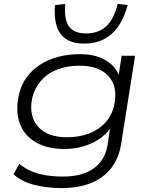

<svg xmlns="http://www.w3.org/2000/svg" viewBox="-20 -774 780 982"><path d="M294 188Q220 188 155 171.5Q90 155 49 117L79 64Q109 89 144 103Q179 117 218.5 123Q258 129 302 129Q401 129 459 87.5Q517 46 530 -31L546 -139H557Q536 -99 498 -70.5Q460 -42 411.5 -27Q363 -12 311 -12Q222 -12 163.5 -46Q105 -80 82 -140.5Q59 -201 75 -282Q86 -336 114 -375.5Q142 -415 184 -442.5Q226 -470 278.5 -483.5Q331 -497 390 -497Q472 -497 526.5 -462Q581 -427 593 -371H584L602 -489H671L600 -41Q589 34 549 85.5Q509 137 444.5 162.5Q380 188 294 188ZM323 -72Q384 -72 434.5 -91Q485 -110 519.5 -148Q554 -186 565 -241Q583 -331 535 -384.5Q487 -438 386 -438Q325 -438 274.5 -419Q224 -400 190.5 -362Q157 -324 144 -269Q127 -180 175 -126Q223 -72 323 -72ZM411 -551Q355 -551 320 -573Q285 -595 270.5 -638.5Q256 -682 261 -748L314 -754Q307 -675 332.5 -639Q358 -603 421 -603Q483 -603 522.5 -639Q562 -675 582 -754L633 -748Q615 -682 584.5 -638.5Q554 -595 510.5 -573Q467 -551 411 -551Z"/></svg>

Font: Nunito Sans 10pt Expanded Light
Style: Italic
Weight: 300
Width: 7
Italic angle: -9°
Designer: Vernon Adams
Foundry: Vernon Adams
Version: Version 3.101;gftools[0.9.27]